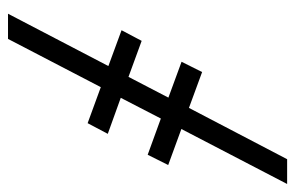

<svg xmlns="http://www.w3.org/2000/svg" viewBox="-150 -584 744 484"><g transform="rotate(90 222.0 -342.0)"><path d="M252 -446.3 381.3 -693.8H443.8L305.2 -427.2L396 -394L370.1 -342.3L278.8 -375.5L226.6 -274.4L317.4 -241.7L290.5 -190.9L199.7 -224.1L78.1 9.8H14.6L146.5 -243.2L56.2 -276.4L83 -327.1L173.8 -293.9L226.1 -394.5L135.7 -427.7L161.6 -479.5Z"/></g></svg>

Font: Liberation Serif
Style: Bold Italic
Weight: 700
Italic angle: -16.333°
Designer: Steve Matteson
Foundry: Ascender Corporation
Version: Version 2.1.5